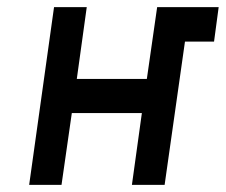

<svg xmlns="http://www.w3.org/2000/svg" viewBox="-20 -520 635 540"><path d="M62 0H153L182 -202H379L351 0H443L514 -500H422L393 -298H196L224 -500H132ZM500 -403H582L595 -500H514Z"/></svg>

Font: Unageo
Style: Medium-Italic
Weight: 500
Designer: Richard Sepsi
Foundry: Richard Sepsi
Version: Version 2.000